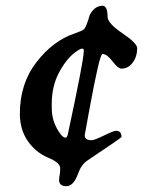

<svg xmlns="http://www.w3.org/2000/svg" viewBox="-20 -579 498 665"><path d="M270 -399.9V-405.8Q270 -410.6 263.9 -410.6Q257.8 -410.6 241.2 -398.4Q210.4 -376 184.8 -328.4Q159.2 -280.8 159.2 -218.8V-204.6Q159.2 -159.7 184.6 -121.6Q197.3 -102.5 205.6 -102.5H207.5Q212.4 -102.5 214.8 -113.3Q270 -370.6 270 -399.9ZM188.5 3.4Q188.5 -15.6 146.2 -33.2Q104 -50.8 76.4 -90.3Q48.8 -129.9 48.8 -185.1Q48.8 -289.6 106.4 -363.8Q164.1 -438.5 239.3 -463.4Q264.2 -472.2 270 -477.1Q275.9 -481.9 281.7 -499L285.2 -508.8Q290.5 -527.3 291 -527.8Q308.6 -559.1 334.5 -559.1Q352.5 -559.1 352.5 -521.5Q352.5 -498.5 403.8 -463.9Q455.1 -429.2 455.1 -412.1Q455.1 -383.3 439.7 -362.3Q424.3 -341.3 399.9 -341.3Q389.2 -341.3 369.6 -366.7Q350.1 -392.1 335 -392.1Q324.7 -392.1 289.1 -196.8L273.4 -110.8Q273.4 -93.3 297.4 -93.3Q306.6 -93.3 340.1 -109.6Q373.5 -126 381.8 -126Q400.9 -126 400.9 -104.5Q400.9 -102.1 283.2 -23.4Q261.7 -9.3 250.5 22Q234.9 65.9 209.7 65.9Q184.6 65.9 184.6 44.4L185.5 33.7L187.5 22.5Q188.5 13.7 188.5 3.4Z"/></svg>

Font: Averia Serif Libre
Style: Bold Italic
Weight: 700
Italic angle: -6.90001°
Version: Version 1.002